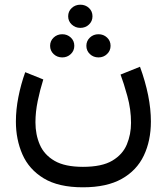

<svg xmlns="http://www.w3.org/2000/svg" viewBox="-20 -589 717 825"><path d="M272.9 -519Q272.9 -540.5 288.3 -554.7Q303.7 -568.8 325.2 -568.8Q347.2 -568.8 362.3 -554.7Q377.4 -540.5 377.4 -519Q377.4 -498 362.3 -483.6Q347.2 -469.2 325.2 -469.2Q303.7 -469.2 288.3 -483.6Q272.9 -498 272.9 -519ZM351.1 -392.1Q351.1 -413.1 366.2 -427.5Q381.3 -441.9 403.3 -441.9Q424.8 -441.9 439.9 -427.7Q455.1 -413.6 455.1 -392.1Q455.1 -371.1 439.9 -356.7Q424.8 -342.3 403.3 -342.3Q381.3 -342.3 366.2 -356.7Q351.1 -371.1 351.1 -392.1ZM195.3 -392.1Q195.3 -413.1 210.4 -427.5Q225.6 -441.9 247.6 -441.9Q269 -441.9 284.2 -427.7Q299.3 -413.6 299.3 -392.1Q299.3 -371.1 284.2 -356.7Q269 -342.3 247.6 -342.3Q225.6 -342.3 210.4 -356.7Q195.3 -371.1 195.3 -392.1ZM336.4 127.9Q418 127.9 462.6 101.3Q507.3 74.7 525.1 31.5Q543 -11.7 543 -61Q543 -119.1 527.3 -175.8Q511.7 -232.4 498 -268.6L581.5 -302.2Q604.5 -239.3 616.5 -179.9Q628.4 -120.6 628.4 -66.9Q628.4 15.6 597.9 79.6Q567.4 143.6 502.9 179.7Q438.5 215.8 336.4 215.8Q231 215.8 167.7 177.2Q104.5 138.7 76.4 74.5Q48.3 10.3 48.3 -66.4Q48.3 -118.2 59.1 -172.6Q69.8 -227.1 88.4 -278.8L166 -247.6Q151.9 -202.6 142.1 -155.3Q132.3 -107.9 132.3 -63.5Q132.3 -10.7 151.1 32.7Q169.9 76.2 214.4 102.1Q258.8 127.9 336.4 127.9Z"/></svg>

Font: Vazirmatn RD UI
Style: Regular
Weight: 400
Designer: Saber Rastikerdar
Foundry: Saber Rastikerdar
Version: Version 33.003